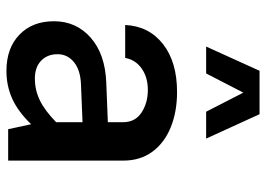

<svg xmlns="http://www.w3.org/2000/svg" viewBox="-136 -690 831 600"><g transform="rotate(90 280.0 -390.5)"><path d="M482.4 -359.4V0H384.3L368.7 -71.8Q329.6 -31.2 289.3 -12.9Q249 5.4 202.1 5.4Q130.9 5.4 88.9 -35.2Q46.9 -75.7 46.9 -143.1Q46.9 -212.9 98.4 -258.1Q149.9 -303.2 238.8 -306.6L362.3 -311.5V-359.4Q362.3 -397 332.3 -416.7Q302.2 -436.5 261.7 -436.5Q221.7 -436.5 194.3 -417Q167 -397.5 161.6 -365.7H58.6Q62 -439.5 117.9 -483.6Q173.8 -527.8 268.1 -527.8Q329.6 -527.8 378.2 -508.1Q426.8 -488.3 454.6 -450.7Q482.4 -413.1 482.4 -359.4ZM149.9 -154.3Q149.9 -122.6 170.2 -103Q190.4 -83.5 226.1 -83.5Q262.2 -83.5 294.2 -99.1Q326.2 -114.7 362.3 -149.9V-232.4L243.2 -227.5Q198.7 -225.6 174.3 -205.3Q149.9 -185.1 149.9 -154.3ZM413.6 -618.7H329.6L270 -734.9L210 -618.7H126L201.7 -785.6H337.4Z"/></g></svg>

Font: Estedad-FD SemiBold
Style: Regular
Weight: 600
Designer: Amin Abedi
Version: Version 7.3